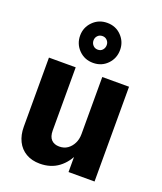

<svg xmlns="http://www.w3.org/2000/svg" viewBox="-144 -868 817 971"><g transform="rotate(20 264.5 -383.0)"><path d="M186 10Q143 10 111.5 -8.5Q80 -27 63.5 -60.5Q47 -94 47 -138V-510H191V-170Q191 -137 206.5 -121Q222 -105 249 -105Q275 -105 293.5 -118Q312 -131 323 -153Q334 -175 334 -203L350 -106Q328 -52 286.5 -21Q245 10 186 10ZM338 0V-108H334V-510H478V0ZM265 -561Q219 -561 188 -592.5Q157 -624 157 -669Q157 -713 188 -744.5Q219 -776 265 -776Q311 -776 341.5 -744.5Q372 -713 372 -669Q372 -624 341.5 -592.5Q311 -561 265 -561ZM265 -632Q281 -632 290.5 -643Q300 -654 300 -669Q300 -684 290 -694.5Q280 -705 265 -705Q249 -705 239 -694.5Q229 -684 229 -669Q229 -654 239 -643Q249 -632 265 -632Z"/></g></svg>

Font: Instrument Sans SemiCondensed
Style: Bold
Weight: 700
Width: 4
Designer: Rodrigo Fuenzalida
Foundry: fragTYPE
Version: Version 1.000;gftools[0.9.28]